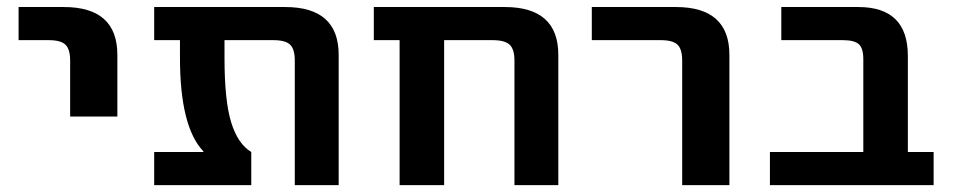

<svg xmlns="http://www.w3.org/2000/svg" viewBox="-20 -540 2786 560"><path d="M34.2 -422.9V-519.5H166Q322.3 -519.5 322.3 -379.9V-200.2H184.6V-363.3Q184.6 -396.5 170.9 -409.7Q157.2 -422.9 122.1 -422.9Z M429.7 0V-96.7H573.2V-98.6Q504.9 -169.9 504.9 -372.1V-422.9H429.7V-519.5H811.5Q967.8 -519.5 967.8 -379.9V0H839.8V-363.3Q839.8 -396.5 826.2 -409.7Q812.5 -422.9 777.3 -422.9H634.8V-372.1Q634.8 -246.1 654.3 -183.1Q673.8 -120.1 712.9 -96.7V0Z M1070.3 -422.9V-519.5H1452.1Q1608.4 -519.5 1608.4 -379.9V0H1480.5V-363.3Q1480.5 -396.5 1466.3 -409.7Q1452.1 -422.9 1417 -422.9H1275.4V0H1145.5V-422.9Z M1706.1 -422.9V-519.5H1951.2Q2107.4 -519.5 2107.4 -379.9V0H1969.7V-363.3Q1969.7 -396.5 1956.1 -409.7Q1942.4 -422.9 1907.2 -422.9Z M2225.6 0V-96.7H2498V-367.2Q2498 -399.4 2484.9 -411.1Q2471.7 -422.9 2438.5 -422.9H2258.8V-519.5H2483.4Q2627.9 -519.5 2627.9 -377V-96.7H2703.1V0Z"/></svg>

Font: GenEi M Gothic v2 Bold
Style: Regular
Weight: 700
Version: Version 2.0